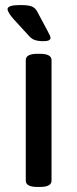

<svg xmlns="http://www.w3.org/2000/svg" viewBox="-20 -738 305 760"><path d="M152 -575Q132 -575 118 -579.5Q104 -584 90 -601L35 -661Q10 -689 10 -702Q10 -718 60 -718Q95 -718 108 -711.5Q121 -705 128 -691L168 -616Q173 -606 176.5 -599.5Q180 -593 180 -588Q180 -575 152 -575ZM128 2Q82 2 82 -23V-500Q82 -525 128 -525H138Q184 -525 184 -500V-23Q184 2 138 2Z"/></svg>

Font: Asap Medium
Style: Regular
Weight: 500
Designer: Pablo Cosgaya
Foundry: Omnibus-Type
Version: Version 3.001; ttfautohint (v1.8.3)